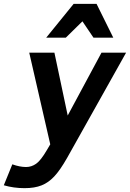

<svg xmlns="http://www.w3.org/2000/svg" viewBox="-58 -786 676 999"><path d="M6.1 69 -38.2 178C-3.8 188 32.1 193 69.4 193C141 193 184.2 174.1 223.4 133C243.8 111.7 266.5 79 291.5 35L598.1 -512H470.1L294.3 -185L225.1 -512H94.1L203.5 -35L185.8 -5C164.8 31 146.2 54.7 130 66C113.9 77.3 96.5 83 77.9 83C55.9 83 31.9 78.3 6.1 69ZM428.4 -590H531.4L444.3 -766H325.3L182.4 -590H284.4L370.9 -675Z"/></svg>

Font: Fog Sans
Style: It
Weight: 700
Foundry: Intel Corporation
Version: Version 1.00